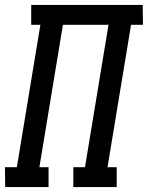

<svg xmlns="http://www.w3.org/2000/svg" viewBox="-44 -755 597 775"><path d="M-23 0 -24 -80H24L119 -655H82V-735H532L533 -655H485L390 -80H427V0H252V-80H299L394 -655H210L115 -80H152V0Z"/></svg>

Font: Iosevka Curly Slab Medium
Style: Italic
Weight: 500
Italic angle: -9°
Monospace: yes
Designer: Belleve Invis
Foundry: Belleve Invis
Version: Version 22.1.2; ttfautohint (v1.8.4)